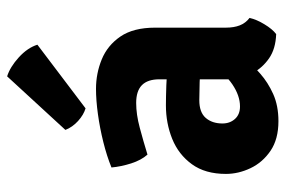

<svg xmlns="http://www.w3.org/2000/svg" viewBox="-154 -652 820 552"><g transform="rotate(-90 256.0 -376.0)"><path d="M32 -136.5Q32 -196 59.8 -234.2Q87.5 -272.5 132.5 -290.8Q177.5 -309 229 -309Q252.5 -309 287 -307.8Q321.5 -306.5 349 -301V-206Q326.5 -211 296 -212Q265.5 -213 244 -213Q209 -213 193 -194.5Q177 -176 177 -146.5Q177 -125 190 -110.5Q203 -96 226 -96Q257 -96 289.5 -118Q322 -140 344 -179.5L365 -83Q345.5 -60 320.2 -37.8Q295 -15.5 261.5 -0.5Q228 14.5 183.5 14.5Q132 14.5 98.5 -8.2Q65 -31 48.5 -65.8Q32 -100.5 32 -136.5ZM480.5 -68.5Q476 -48.5 462.2 -25.8Q448.5 -3 434 8Q391.5 6.5 364.2 -12.5Q337 -31.5 322.5 -58.8Q308 -86 304 -112.5V-327.5Q304 -361.5 287.2 -378Q270.5 -394.5 236 -394.5Q203 -394.5 164.8 -384.2Q126.5 -374 87.5 -362Q71.5 -380 62.2 -409Q53 -438 50.5 -465.5Q83.5 -479 123.8 -489Q164 -499 204 -504.5Q244 -510 276.5 -510Q321 -510 361.2 -493.5Q401.5 -477 427 -439.8Q452.5 -402.5 452.5 -340V-136.5Q452.5 -113.5 459 -96.8Q465.5 -80 480.5 -68.5ZM312.5 -765.5Q339.5 -757 367 -732Q394.5 -707 403.5 -678.5L220.5 -540Q202 -545.5 184.2 -561.5Q166.5 -577.5 158.5 -598Z"/></g></svg>

Font: Signika Negative Light
Style: Bold
Weight: 700
Version: Version 2.001